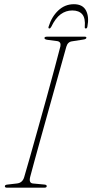

<svg xmlns="http://www.w3.org/2000/svg" viewBox="-20 -870 428 890"><path d="M120 -50.5Q112.5 -21.5 132.5 -19.5L186 -14.5Q197 -13.5 196.5 -7Q196.5 0 185.5 0H12.5Q2.5 0 2.5 -6.5Q2.5 -13.5 15 -14.5L58 -19.5Q84 -22 92 -48.5Q102 -82.5 118.8 -141.5Q135.5 -200.5 155.5 -272Q175.5 -343.5 195.8 -416.5Q216 -489.5 232.8 -552.5Q249.5 -615.5 260 -655.5Q264 -676.5 245 -679.5L199 -685.5Q186 -687.5 186 -694Q186.5 -700 198.5 -700H372Q380.5 -700 380.5 -695.5Q380.5 -688.5 365.5 -686.5L314 -678.5Q294 -676 287.5 -653.5Q278 -619.5 264 -569.5Q250 -519.5 233.5 -460.8Q217 -402 200 -340.8Q183 -279.5 167.2 -223.2Q151.5 -167 139.2 -121.8Q127 -76.5 120 -50.5ZM315 -821.5Q285.5 -821.5 261.2 -803.8Q237 -786 217.5 -745.5Q213.5 -738 209 -738Q202.5 -738 205.5 -747Q219.5 -792.5 250.2 -821.5Q281 -850.5 322.5 -850.5Q363.5 -850.5 378.8 -821Q394 -791.5 385 -746Q383.5 -738 378 -738Q372 -738 373 -745.5Q376.5 -786 361.2 -803.8Q346 -821.5 315 -821.5Z"/></svg>

Font: Fraunces 144pt Soft Thin
Style: Italic
Weight: 100
Italic angle: -16°
Version: Version 1.000;[0bf87f6ff]